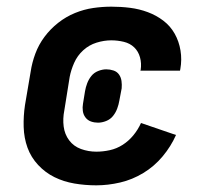

<svg xmlns="http://www.w3.org/2000/svg" viewBox="-20 -548 640 576"><path d="M269 8Q235 8 203 2.5Q171 -3 143.5 -16.5Q116 -30 94.5 -53Q73 -76 62.5 -105Q52 -134 51 -167Q50 -200 55 -233L72 -333Q76 -360 86 -387Q96 -414 113.5 -437.5Q131 -461 154.5 -479.5Q178 -498 205 -509Q232 -520 259.5 -524Q287 -528 314 -528Q343 -528 370.5 -524.5Q398 -521 423.5 -511.5Q449 -502 470 -486Q491 -470 504 -447Q517 -424 521.5 -396.5Q526 -369 521 -341L520 -336H401L402 -338Q405 -358 400 -376Q395 -394 382.5 -406Q370 -418 351.5 -422.5Q333 -427 314 -427Q292 -427 269.5 -420Q247 -413 229.5 -397Q212 -381 202.5 -359.5Q193 -338 189 -317L173 -217Q168 -192 171 -168.5Q174 -145 187.5 -127Q201 -109 223 -101Q245 -93 269 -93Q289 -93 309.5 -97.5Q330 -102 348 -113.5Q366 -125 380 -142Q394 -159 403 -179L508 -143Q493 -109 468 -79Q443 -49 410 -29Q377 -9 340.5 -0.5Q304 8 269 8ZM274 -180Q263 -180 253 -183.5Q243 -187 236.5 -195.5Q230 -204 228.5 -215Q227 -226 229 -237L235 -274Q237 -286 241.5 -298Q246 -310 254 -320Q262 -330 274.5 -335Q287 -340 299 -340Q310 -340 320.5 -336.5Q331 -333 337 -324.5Q343 -316 344.5 -305Q346 -294 345 -283L338 -246Q336 -234 331.5 -222Q327 -210 319 -200Q311 -190 298.5 -185Q286 -180 274 -180Z"/></svg>

Font: Iosevka Aile
Style: Bold Italic
Weight: 700
Italic angle: -9°
Designer: Belleve Invis
Foundry: Belleve Invis
Version: Version 28.0.1; ttfautohint (v1.8.4)